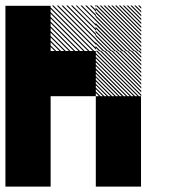

<svg xmlns="http://www.w3.org/2000/svg" viewBox="-20 -688 707 708"><path d="M500.8 -489.2 489.2 -500.8H495L500.8 -495ZM500.8 -475 475 -500.8H480.8L500.8 -480.8ZM500.8 -460.8 460.8 -500.8H466.7L500.8 -466.7ZM500.8 -446.7 446.7 -500.8H452.5L500.8 -452.5ZM500.8 -432.5 432.5 -500.8H438.3L500.8 -438.3ZM500.8 -418.3 418.3 -500.8H424.2L500.8 -424.2ZM500.8 -404.2 404.2 -500.8H410L500.8 -410ZM500.8 -390 390 -500.8H395.8L500.8 -395.8ZM500.8 -375.8 375.8 -500.8H381.7L500.8 -381.7ZM500.8 -361.7 361.7 -500.8H367.5L500.8 -367.5ZM500.8 -347.5 347.5 -500.8H353.3L500.8 -353.3ZM500.8 -333.3 333.3 -500.8H339.2L500.8 -339.2ZM487.5 -332.5 332.5 -487.5V-493.3L493.3 -332.5ZM473.3 -332.5 332.5 -473.3V-479.2L479.2 -332.5ZM459.2 -332.5 332.5 -459.2V-465L465 -332.5ZM445 -332.5 332.5 -445V-450.8L450.8 -332.5ZM430 -332.5 332.5 -430V-436.7L436.7 -332.5ZM416.7 -332.5 332.5 -416.7V-422.5L422.5 -332.5ZM402.5 -332.5 332.5 -402.5V-408.3L408.3 -332.5ZM388.3 -332.5 332.5 -388.3V-394.2L394.2 -332.5ZM374.2 -332.5 332.5 -374.2V-380L380 -332.5ZM360 -332.5 332.5 -360V-365.8L365.8 -332.5ZM345.8 -332.5 332.5 -345.8V-351.7L351.7 -332.5ZM500.8 -655.8 489.2 -667.5H495L500.8 -661.7ZM500.8 -641.7 475 -667.5H480.8L500.8 -647.5ZM500.8 -627.5 460.8 -667.5H466.7L500.8 -633.3ZM500.8 -613.3 446.7 -667.5H452.5L500.8 -619.2ZM500.8 -599.2 432.5 -667.5H438.3L500.8 -605ZM500.8 -585 418.3 -667.5H424.2L500.8 -590.8ZM500.8 -570.8 404.2 -667.5H410L500.8 -576.7ZM500.8 -556.7 390 -667.5H395.8L500.8 -562.5ZM500.8 -542.5 375.8 -667.5H381.7L500.8 -548.3ZM500.8 -528.3 361.7 -667.5H367.5L500.8 -534.2ZM500.8 -514.2 347.5 -667.5H353.3L500.8 -520ZM500.8 -500 333.3 -667.5H339.2L500.8 -505.8ZM487.5 -499.2 332.5 -654.2V-660L493.3 -499.2ZM473.3 -499.2 332.5 -640V-645.8L479.2 -499.2ZM459.2 -499.2 332.5 -625.8V-631.7L465 -499.2ZM445 -499.2 332.5 -611.7V-617.5L450.8 -499.2ZM430 -499.2 332.5 -596.7V-603.3L436.7 -499.2ZM416.7 -499.2 332.5 -583.3V-589.2L422.5 -499.2ZM402.5 -499.2 332.5 -569.2V-575L408.3 -499.2ZM388.3 -499.2 332.5 -555V-560.8L394.2 -499.2ZM374.2 -499.2 332.5 -540.8V-546.7L380 -499.2ZM360 -499.2 332.5 -526.7V-532.5L365.8 -499.2ZM345.8 -499.2 332.5 -512.5V-518.3L351.7 -499.2ZM334.2 -662.5 329.2 -667.5H334.2ZM334.2 -645 311.7 -667.5H317.5L334.2 -650.8ZM334.2 -627.5 294.2 -667.5H300L334.2 -633.3ZM334.2 -610 276.7 -667.5H282.5L334.2 -615.8ZM334.2 -592.5 259.2 -667.5H264.2L334.2 -597.5ZM334.2 -575 241.7 -667.5H247.5L334.2 -580.8ZM334.2 -557.5 224.2 -667.5H230L334.2 -563.3ZM334.2 -540 206.7 -667.5H212.5L334.2 -545.8ZM334.2 -522.5 189.2 -667.5H195L334.2 -528.3ZM334.2 -505 171.7 -667.5H177.5L334.2 -510.8ZM322.5 -499.2 165.8 -655.8V-661.7L328.3 -499.2ZM305 -499.2 165.8 -638.3V-644.2L310.8 -499.2ZM287.5 -499.2 165.8 -620.8V-626.7L293.3 -499.2ZM270 -499.2 165.8 -603.3V-609.2L275.8 -499.2ZM252.5 -499.2 165.8 -585.8V-591.7L258.3 -499.2ZM235 -499.2 165.8 -568.3V-574.2L240.8 -499.2ZM217.5 -499.2 165.8 -550.8V-556.7L223.3 -499.2ZM200 -499.2 165.8 -533.3V-539.2L205.8 -499.2ZM182.5 -499.2 165.8 -515.8V-521.7L188.3 -499.2ZM334.2 -667.5H335L334.2 -668.3ZM333.3 -166.7H500V0H333.3ZM0 -166.7H166.7V0H0ZM333.3 -333.3H500V0H333.3ZM0 -333.3H166.7V0H0ZM166.7 -500H333.3V-333.3H166.7ZM0 -500H333.3V-333.3H0ZM0 -500H166.7V-166.7H0ZM0 -666.7H166.7V-333.3H0Z"/></svg>

Font: 0xA000-Pixelated
Style: Pixelated
Weight: 400
Version: Version 0.1